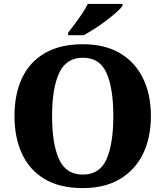

<svg xmlns="http://www.w3.org/2000/svg" viewBox="-20 -951 845 981"><path d="M403 10Q286 10 208.5 -36Q131 -82 92.5 -165Q54 -248 54 -359Q54 -470 92.5 -552Q131 -634 209 -679.5Q287 -725 404 -725Q515 -725 592.5 -679.5Q670 -634 710.5 -551.5Q751 -469 751 -358Q751 -247 710.5 -164.5Q670 -82 592.5 -36Q515 10 403 10ZM403 -59Q490 -59 524.5 -138Q559 -217 559 -358Q559 -499 524.5 -577.5Q490 -656 404 -656Q318 -656 282 -577.5Q246 -499 246 -358Q246 -217 281.5 -138Q317 -59 403 -59ZM328 -784Q343 -803 362.5 -829Q382 -855 400 -882Q418 -909 429 -931H606V-921Q597 -908 574.5 -888Q552 -868 523 -846Q494 -824 463.5 -804.5Q433 -785 408 -771H328Z"/></svg>

Font: Noto Serif Devanagari ExtraBold
Style: Regular
Weight: 800
Designer: Universal Thirst, Indian Type Foundry and the Monotype Design Team
Foundry: Monotype Imaging Inc.
Version: Version 2.004; ttfautohint (v1.8.4.7-5d5b)